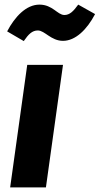

<svg xmlns="http://www.w3.org/2000/svg" viewBox="-20 -812 432 832"><path d="M253 -635C307 -635 357 -684 392 -751L319 -792C298 -763 282 -747 259 -747C229 -747 208 -792 151 -792C93 -792 44 -739 11 -676L83 -634C103 -663 119 -680 144 -680C174 -680 201 -635 253 -635ZM253 -531H98L24 0H179Z"/></svg>

Font: Fira Sans
Style: Bold Italic
Weight: 700
Italic angle: -8°
Designer: bBox Type GmbH & Carrois Corporate GbR & Edenspiekermann AG
Foundry: bBox Type GmbH & Carrois Corporate GbR & Edenspiekermann AG
Version: Version 4.301;PS 004.301;hotconv 1.0.88;makeotf.lib2.5.64775